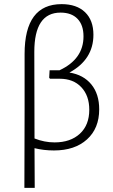

<svg xmlns="http://www.w3.org/2000/svg" viewBox="-20 -724 549 929"><path d="M98 185 99 -196V-463Q99 -704 278 -704Q351 -704 391.5 -665Q432 -626 432 -556Q432 -436 316 -373Q384 -362 422 -315.5Q460 -269 460 -195Q460 -103 401 -49.5Q342 4 241 4Q192 4 147 -7L148 185ZM146 -473 147 -54Q195 -35 244 -35Q321 -35 366.5 -77Q412 -119 412 -193Q412 -261 373.5 -302Q335 -343 269 -343H222L218 -348L220 -384H268Q384 -438 384 -548Q384 -603 355 -633Q326 -663 273 -663Q146 -663 146 -473Z"/></svg>

Font: Alegreya Sans Light
Style: Regular
Weight: 300
Designer: Juan Pablo del Peral
Foundry: Huerta Tipografica
Version: Version 2.007